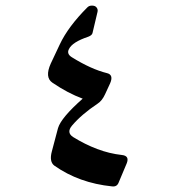

<svg xmlns="http://www.w3.org/2000/svg" viewBox="-20 -568 625 685"><path d="M292 -542Q298 -548 308 -548Q319 -548 324 -542Q330 -535 328 -526L310 -450Q308 -442 295 -437Q238 -418 226 -393Q217 -376 236 -364Q305 -321 362 -307Q386 -301 373 -271L355 -232Q344 -208 328 -198Q271 -160 237 -120Q216 -95 241 -79Q283 -53 326.5 -36.5Q370 -20 415 -15Q443 -12 432 15L403 84Q397 99 380 97Q262 85 174 23Q155 9 165 -28L187 -111Q198 -148 275 -216Q248 -226 221.5 -240Q195 -254 167 -273Q139 -292 161 -341L193 -409Q223 -473 292 -542Z"/></svg>

Font: Amiri Quran
Style: Regular
Weight: 400
Designer: Khaled Hosny
Version: Version 0.117